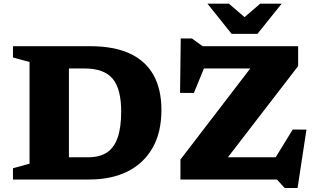

<svg xmlns="http://www.w3.org/2000/svg" viewBox="-20 -948 1673 1014"><path d="M620 -359.5Q620 -478 575 -532.2Q530 -586.5 424.5 -586.5H250L233 -704H456.5Q581.5 -704 665 -665.5Q748.5 -627 790.5 -552Q832.5 -477 832.5 -367Q832.5 -248 785.2 -166Q738 -84 652.8 -42Q567.5 0 452.5 0H233L250 -117.5H446.5Q505.5 -117.5 543.8 -142.2Q582 -167 601 -220.2Q620 -273.5 620 -359.5ZM48.5 0V-59.5L136 -83.5V-620.5L48.5 -644.5V-704H344V0ZM1554.5 -704V-599L1142.5 -64L1044.5 -117.5H1436L1526 -264L1598.5 -263.5L1551.5 45H1483.5L1442.5 0H933V-105.5L1342.5 -639.5L1460 -586.5H1057L1004 -457L931 -457.5L934.5 -745H993.5L1050 -704ZM1290 -841.5H1253L1354 -928.5H1467.5L1339.5 -769H1203.5L1075.5 -928.5H1189Z"/></svg>

Font: Newsreader 7pt
Style: Bold
Weight: 700
Designer: Hugues Gentile
Foundry: Production Type
Version: Version 1.003